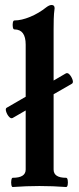

<svg xmlns="http://www.w3.org/2000/svg" viewBox="-20 -746 316 770"><path d="M31 4Q27 4 25.5 -5Q24 -14 25.5 -23.5Q27 -33 31 -33Q83 -33 83 -66V-303L31 -273Q24 -269 16 -278Q8 -287 4.5 -299Q1 -311 7 -314L83 -358V-567Q83 -628 38 -628Q33 -628 31.5 -637Q30 -646 31.5 -655Q33 -664 38 -664Q66 -664 101 -678.5Q136 -693 166 -717Q178 -726 187 -726Q199 -726 199 -713Q196 -691 195.5 -669.5Q195 -648 195 -628V-423L243 -451Q251 -456 259 -447Q267 -438 271 -426Q275 -414 268 -410L195 -368V-66Q195 -33 245 -33Q250 -33 251.5 -23.5Q253 -14 251.5 -5Q250 4 245 4Q219 2 192 1Q165 0 138 0Q112 0 85 1Q58 2 31 4Z"/></svg>

Font: Junicode
Style: Bold
Weight: 700
Designer: Peter S. Baker
Version: Version 2.100; ttfautohint (v1.8.4)